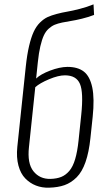

<svg xmlns="http://www.w3.org/2000/svg" viewBox="-20 -848 479 877"><path d="M210.4 -30.8Q239.3 -31.7 259.5 -39.8Q279.8 -47.9 296.4 -67.1Q313 -86.4 323.2 -120.8Q333.5 -155.3 338.9 -207L351.1 -323.7Q361.8 -425.8 345.2 -464.8Q328.6 -503.9 276.4 -503.9Q246.6 -503.9 204.1 -486.1Q161.6 -468.3 141.1 -449.7L112.3 -176.3Q104 -101.6 132.8 -65.7Q161.6 -29.8 210.4 -30.8ZM203.6 9.3Q171.9 10.3 144.3 -0.5Q116.7 -11.2 95.5 -33Q74.2 -54.7 64.2 -91.8Q54.2 -128.9 59.1 -177.2L97.7 -543.5Q103.5 -598.1 112.8 -637.7Q122.1 -677.2 133.8 -702.6Q145.5 -728 162.6 -744.9Q179.7 -761.7 197 -769.8Q214.4 -777.8 239.3 -784.4Q264.2 -791 287.6 -794.9Q311 -798.8 344.2 -807.4Q377.4 -815.9 407.2 -828.1L409.7 -779.8Q382.8 -769.5 353.8 -762.5Q324.7 -755.4 304.9 -752.4Q285.2 -749.5 264.4 -745.1Q243.7 -740.7 229.7 -734.9Q215.8 -729 202.4 -717Q189 -705.1 180.2 -686Q171.4 -667 164.3 -636.7Q157.2 -606.4 152.8 -564L145 -489.3Q165 -508.8 208.5 -525.4Q252 -542 288.1 -542.5Q335.4 -542.5 363 -521Q390.6 -499.5 401.4 -448.7Q412.1 -397.9 403.3 -314L393.1 -217.8Q386.2 -152.3 370.6 -107.7Q355 -63 330.1 -38.1Q305.2 -13.2 274.9 -2.4Q244.6 8.3 203.6 9.3Z"/></svg>

Font: Oswald
Style: Extra-Light
Weight: 200
Designer: Vernon Adams
Foundry: Vernon Adams
Version: 3.0; ttfautohint (v0.94.23-7a4d-dirty) -l 8 -r 50 -G 200 -x 